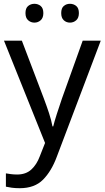

<svg xmlns="http://www.w3.org/2000/svg" viewBox="-20 -750 550 1010"><path d="M1 -536H95L211 -231Q226 -191 238 -154.5Q250 -118 256 -85H260Q266 -110 279 -150.5Q292 -191 306 -232L415 -536H510L279 74Q251 150 206.5 195Q162 240 84 240Q60 240 42 237.5Q24 235 11 232V162Q22 164 37.5 166Q53 168 70 168Q116 168 144.5 142Q173 116 189 73L217 2ZM114 -681Q114 -707 128 -718.5Q142 -730 161 -730Q180 -730 194 -718.5Q208 -707 208 -681Q208 -656 194 -643.5Q180 -631 161 -631Q142 -631 128 -643.5Q114 -656 114 -681ZM302 -681Q302 -707 315.5 -718.5Q329 -730 348 -730Q367 -730 381 -718.5Q395 -707 395 -681Q395 -656 381 -643.5Q367 -631 348 -631Q329 -631 315.5 -643.5Q302 -656 302 -681Z"/></svg>

Font: Noto Sans
Style: Regular
Weight: 400
Designer: Monotype Design Team
Foundry: Monotype Imaging Inc.
Version: Version 2.007